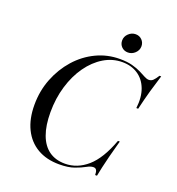

<svg xmlns="http://www.w3.org/2000/svg" viewBox="-133 -832 876 951"><g transform="rotate(20 305.0 -356.5)"><path d="M283.9 11.3Q216.9 11.3 168.5 -16.9Q120.2 -45.2 94.4 -98Q68.5 -150.8 68.5 -224.2Q68.5 -298.4 94 -362.9Q119.4 -427.4 163.3 -477Q207.3 -526.6 265.3 -554.4Q323.4 -582.3 389.5 -582.3Q428.2 -582.3 455.2 -575Q482.3 -567.7 501.6 -558.1Q521 -548.4 534.3 -541.1Q547.6 -533.9 558.1 -533.9Q571 -533.9 580.2 -542.7Q589.5 -551.6 601.6 -571H610.5Q597.6 -530.6 584.3 -483.9Q571 -437.1 558.1 -381.5H548.4Q555.6 -440.3 539.5 -483.1Q523.4 -525.8 488.7 -548.8Q454 -571.8 406.5 -571.8Q354.8 -571.8 309.3 -544.4Q263.7 -516.9 229 -468.1Q194.4 -419.4 175 -354.8Q155.6 -290.3 155.6 -216.9Q155.6 -146.8 173.4 -98.8Q191.1 -50.8 225.4 -26.2Q259.7 -1.6 309.7 -1.6Q374.2 -1.6 427.4 -48Q480.6 -94.4 518.5 -197.6H528.2Q513.7 -145.2 504.4 -108.9Q495.2 -72.6 489.5 -46.8Q483.9 -21 479.8 0H470.2Q470.2 -17.7 465.3 -25.8Q460.5 -33.9 449.2 -33.9Q434.7 -33.9 414.5 -22.6Q394.4 -11.3 362.9 0Q331.5 11.3 283.9 11.3ZM414.5 -625.8Q394.4 -625.8 381 -639.1Q367.7 -652.4 367.7 -672.6Q367.7 -693.5 383.9 -708.9Q400 -724.2 421 -724.2Q441.1 -724.2 454.4 -710.5Q467.7 -696.8 467.7 -677.4Q467.7 -656.5 451.6 -641.1Q435.5 -625.8 414.5 -625.8Z"/></g></svg>

Font: Playfair 144pt
Style: Italic
Weight: 400
Italic angle: -15.6°
Designer: Claus Eggers Sørensen
Foundry: Claus Eggers Sørensen
Version: Version 2.001;gftools[0.9.30]